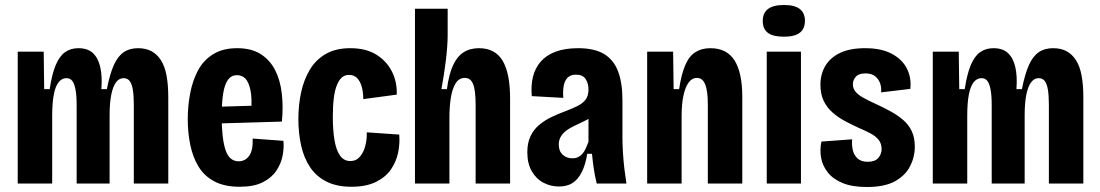

<svg xmlns="http://www.w3.org/2000/svg" viewBox="-20 -735 4406 769"><path d="M51 0V-344V-528H155L157 -378H179Q188 -438 203 -474Q218 -510 240.5 -526Q263 -542 294 -542Q331 -542 352 -522.5Q373 -503 381.5 -466.5Q390 -430 386 -378H408Q420 -439 436 -474.5Q452 -510 475.5 -526Q499 -542 533 -542Q564 -542 586.5 -530Q609 -518 624.5 -494Q640 -470 647 -432.5Q654 -395 654 -344V0H516V-315Q516 -352 512 -376Q508 -400 499 -411Q490 -422 475 -422Q457 -422 444.5 -405Q432 -388 425.5 -355Q419 -322 419 -273V0H287V-313Q287 -352 282.5 -376Q278 -400 269.5 -411Q261 -422 246 -422Q228 -422 215 -406Q202 -390 195.5 -356.5Q189 -323 189 -272V0Z M940 13Q879 13 838.5 -8.5Q798 -30 775 -68Q752 -106 742 -155Q732 -204 732 -258Q732 -310 741.5 -360.5Q751 -411 772.5 -452Q794 -493 833 -517.5Q872 -542 930 -542Q986 -542 1023 -519Q1060 -496 1081 -456Q1102 -416 1108.5 -362Q1115 -308 1109 -248L838 -240V-307L1004 -312L986 -285Q990 -342 983 -374.5Q976 -407 962.5 -420.5Q949 -434 929 -434Q907 -434 893.5 -416Q880 -398 874 -361.5Q868 -325 868 -268Q868 -181 883 -135Q898 -89 936 -89Q949 -89 959.5 -94.5Q970 -100 978 -111Q986 -122 989.5 -139.5Q993 -157 992 -180L1115 -171Q1118 -144 1112 -112Q1106 -80 1087 -51.5Q1068 -23 1032.5 -5Q997 13 940 13Z M1388 13Q1328 13 1287 -8Q1246 -29 1221.5 -66Q1197 -103 1186 -152.5Q1175 -202 1175 -258Q1175 -314 1186 -365Q1197 -416 1221 -456Q1245 -496 1285 -519Q1325 -542 1383 -542Q1446 -542 1487.5 -516Q1529 -490 1550 -448Q1571 -406 1569 -356L1435 -338Q1435 -365 1429 -387Q1423 -409 1410.5 -422Q1398 -435 1378 -435Q1361 -435 1349.5 -425Q1338 -415 1329.5 -394.5Q1321 -374 1317 -342Q1313 -310 1313 -267Q1313 -212 1320 -172Q1327 -132 1342.5 -111Q1358 -90 1383 -90Q1407 -90 1422 -108Q1437 -126 1443.5 -152.5Q1450 -179 1449 -205L1579 -196Q1582 -160 1574.5 -123.5Q1567 -87 1545.5 -56Q1524 -25 1485 -6Q1446 13 1388 13Z M1642 0V-327V-700H1773V-595Q1773 -573 1771 -546Q1769 -519 1765.5 -491Q1762 -463 1757.5 -434Q1753 -405 1748 -378H1770Q1778 -437 1794 -472.5Q1810 -508 1836 -525Q1862 -542 1898 -542Q1963 -542 1993 -492Q2023 -442 2023 -340V0H1885V-315Q1885 -373 1875 -398Q1865 -423 1842 -423Q1818 -423 1804.5 -400.5Q1791 -378 1785.5 -342Q1780 -306 1780 -264V0Z M2219 12Q2186 12 2157 -3Q2128 -18 2110 -49Q2092 -80 2092 -125Q2092 -163 2105 -190Q2118 -217 2140.5 -235.5Q2163 -254 2190.5 -267Q2218 -280 2248 -291Q2274 -301 2294 -311Q2314 -321 2325.5 -336Q2337 -351 2337 -377Q2337 -401 2325.5 -418.5Q2314 -436 2287 -436Q2266 -436 2254 -424.5Q2242 -413 2238 -392.5Q2234 -372 2236 -343L2110 -350Q2106 -392 2114.5 -427Q2123 -462 2145.5 -488Q2168 -514 2205.5 -528Q2243 -542 2295 -542Q2362 -542 2400.5 -518Q2439 -494 2456 -448Q2473 -402 2473 -334V-184Q2473 -158 2475 -124Q2477 -90 2481 -57.5Q2485 -25 2489 0H2370Q2362 -33 2358 -60.5Q2354 -88 2351 -119H2332Q2325 -75 2310 -45.5Q2295 -16 2273 -2Q2251 12 2219 12ZM2272 -101Q2286 -101 2296 -106Q2306 -111 2313.5 -120Q2321 -129 2326.5 -141.5Q2332 -154 2337 -167V-289L2370 -283Q2359 -271 2343 -262Q2327 -253 2310 -245Q2293 -237 2276.5 -229Q2260 -221 2247 -211Q2234 -201 2226 -187.5Q2218 -174 2218 -156Q2218 -130 2233.5 -115.5Q2249 -101 2272 -101Z M2572 0V-338V-528H2676L2678 -378H2700Q2709 -438 2724.5 -474Q2740 -510 2765 -526Q2790 -542 2825 -542Q2891 -542 2922 -493Q2953 -444 2953 -347V0H2815V-316Q2815 -371 2804.5 -397Q2794 -423 2771 -423Q2752 -423 2738.5 -405Q2725 -387 2717.5 -353Q2710 -319 2710 -269V0Z M3051 0V-528H3188V0ZM3120 -588Q3076 -588 3055.5 -603.5Q3035 -619 3035 -651Q3035 -683 3056 -699Q3077 -715 3120 -715Q3164 -715 3184 -698.5Q3204 -682 3204 -652Q3204 -620 3183.5 -604Q3163 -588 3120 -588Z M3452 14Q3393 14 3354.5 -2Q3316 -18 3295 -45Q3274 -72 3268.5 -104Q3263 -136 3270 -168L3393 -177Q3391 -155 3395.5 -134.5Q3400 -114 3414.5 -100.5Q3429 -87 3455 -87Q3485 -87 3498 -102.5Q3511 -118 3511 -138Q3511 -160 3499 -175Q3487 -190 3466 -201Q3445 -212 3417 -224Q3391 -236 3364.5 -250Q3338 -264 3315 -284Q3292 -304 3279 -331Q3266 -358 3266 -396Q3266 -438 3285.5 -471Q3305 -504 3344.5 -523Q3384 -542 3445 -542Q3510 -542 3552 -519.5Q3594 -497 3612.5 -460Q3631 -423 3626 -379L3509 -365Q3511 -383 3505.5 -400Q3500 -417 3486 -429Q3472 -441 3446 -441Q3420 -441 3408 -428Q3396 -415 3396 -397Q3396 -381 3406 -368.5Q3416 -356 3436 -344.5Q3456 -333 3485 -320Q3518 -305 3547 -289Q3576 -273 3598 -254Q3620 -235 3632 -209Q3644 -183 3644 -147Q3644 -106 3625 -69Q3606 -32 3564.5 -9Q3523 14 3452 14Z M3716 0V-344V-528H3820L3822 -378H3844Q3853 -438 3868 -474Q3883 -510 3905.5 -526Q3928 -542 3959 -542Q3996 -542 4017 -522.5Q4038 -503 4046.5 -466.5Q4055 -430 4051 -378H4073Q4085 -439 4101 -474.5Q4117 -510 4140.5 -526Q4164 -542 4198 -542Q4229 -542 4251.5 -530Q4274 -518 4289.5 -494Q4305 -470 4312 -432.5Q4319 -395 4319 -344V0H4181V-315Q4181 -352 4177 -376Q4173 -400 4164 -411Q4155 -422 4140 -422Q4122 -422 4109.5 -405Q4097 -388 4090.5 -355Q4084 -322 4084 -273V0H3952V-313Q3952 -352 3947.5 -376Q3943 -400 3934.5 -411Q3926 -422 3911 -422Q3893 -422 3880 -406Q3867 -390 3860.5 -356.5Q3854 -323 3854 -272V0Z"/></svg>

Font: Bricolage Grotesque Condensed
Style: Bold
Weight: 700
Width: 3
Designer: Mathieu Triay
Foundry: Atelier Triay
Version: Version 1.001;gftools[0.9.33.dev8+g029e19f]